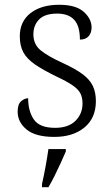

<svg xmlns="http://www.w3.org/2000/svg" viewBox="-20 -564 470 805"><path d="M208 10Q129 10 91.5 -21Q54 -52 54 -96Q54 -127 68.5 -139.5Q83 -152 98 -152Q98 -98 122 -63Q146 -28 211 -28Q267 -28 296.5 -57.5Q326 -87 326 -130Q326 -155 317 -172.5Q308 -190 284 -206.5Q260 -223 215 -244Q160 -271 126.5 -294Q93 -317 78 -344.5Q63 -372 63 -412Q63 -474 108 -509Q153 -544 228 -544Q298 -544 331 -514.5Q364 -485 364 -449Q364 -426 351.5 -412Q339 -398 315 -398Q315 -455 291 -481Q267 -507 220 -507Q168 -507 144 -482.5Q120 -458 120 -420Q120 -378 150.5 -353Q181 -328 245 -299Q297 -275 327 -252.5Q357 -230 369.5 -203Q382 -176 382 -140Q382 -69 334 -29.5Q286 10 208 10ZM156 208Q164 173 171 134.5Q178 96 183 61H256V71Q247 92 234.5 119.5Q222 147 208.5 174Q195 201 183 221H156Z"/></svg>

Font: Noto Serif Tamil Light
Style: Regular
Weight: 300
Designer: Indian Type Foundry, Tom Grace, and the Monotype Design Team
Foundry: Monotype Imaging Inc.
Version: Version 2.004; ttfautohint (v1.8.4.7-5d5b)